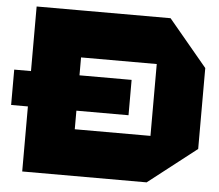

<svg xmlns="http://www.w3.org/2000/svg" viewBox="-52 -783 964 844"><g transform="rotate(5 430.0 -361.0)"><path d="M2 -284V-440H520V-284ZM290 -519V-725H667L838 -520V-519ZM76 3V-202H624V3ZM76 -202V-725H290V-202ZM624 3V-519H838V-163L625 3Z"/></g></svg>

Font: Foldit ExtraBold
Style: Regular
Weight: 800
Version: Version 1.003